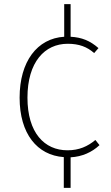

<svg xmlns="http://www.w3.org/2000/svg" viewBox="-20 -751 540 930"><path d="M462 -48 442 -73C405 -42 363 -23 307 -23C195 -23 113 -108 113 -278C113 -451 197 -539 308 -539C363 -539 402 -524 436 -494L457 -518C416 -554 376 -570 322 -573V-731H291V-573C160 -565 75 -453 75 -278C75 -103 160 1 289 10V159H322V11C378 8 426 -14 462 -48Z"/></svg>

Font: Glow Sans SC Normal ExtraLight
Style: Regular
Weight: 200
Designer: Ryoko NISHIZUKA (kana, bopomofo & ideographs); Paul D. Hunt (Latin, Greek & Cyrillic); Sandoll Communications, Soo-young
Version: Version 0.93